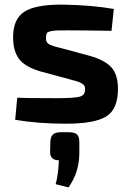

<svg xmlns="http://www.w3.org/2000/svg" viewBox="-20 -527 567 835"><path d="M280 -183 157 -216Q89 -236 63 -270.5Q37 -305 37 -366Q37 -443 84.5 -475Q132 -507 247 -507Q380 -505 475 -488L465 -393Q339 -395 275 -395Q240 -395 226.5 -394.5Q213 -394 199.5 -391Q186 -388 183 -381.5Q180 -375 180 -362Q180 -357 180.5 -353Q181 -349 183 -345.5Q185 -342 186.5 -340Q188 -338 192 -335.5Q196 -333 198.5 -332Q201 -331 207.5 -328.5Q214 -326 217.5 -325Q221 -324 230.5 -321.5Q240 -319 245 -318L371 -284Q437 -265 465 -233.5Q493 -202 493 -140Q493 -52 442 -20.5Q391 11 267 11Q147 11 46 -6L55 -102Q91 -100 226 -100Q303 -100 326.5 -106.5Q350 -113 350 -137Q350 -142 349.5 -146Q349 -150 347 -153.5Q345 -157 343 -159Q341 -161 336.5 -163.5Q332 -166 329.5 -167.5Q327 -169 320 -171.5Q313 -174 309 -175Q305 -176 295.5 -178.5Q286 -181 280 -183ZM247 48H278Q304 48 314.5 57.5Q325 67 325 90V142Q324 223 278 288L222 274Q234 231 236 170Q198 170 198 134L199 90Q200 67 210.5 57.5Q221 48 247 48Z"/></svg>

Font: Exo 2.0
Style: Bold
Weight: 700
Designer: Natanael Gama
Version: Version 1.001;PS 001.001;hotconv 1.0.70;makeotf.lib2.5.58329